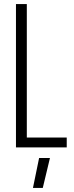

<svg xmlns="http://www.w3.org/2000/svg" viewBox="-20 -720 361 938"><path d="M58 -700V0H306V-48H111V-700ZM141 198H189L224 52H171Z"/></svg>

Font: Modon Arabic
Style: Regular
Weight: 400
Designer: Ahmedzaza
Foundry: Ahmedzaza
Version: Version 2.010